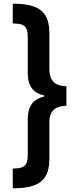

<svg xmlns="http://www.w3.org/2000/svg" viewBox="-20 -852 418 1038"><path d="M339 -280V-386C286 -386 247 -409 247 -477V-669C247 -785 198 -832 49 -832V-725C104 -725 130 -715 130 -654V-458C130 -382 164 -348 218 -336V-330C165 -318 130 -284 130 -206V-12C130 49 104 59 49 59V166C197 166 247 119 247 3V-194C247 -255 284 -280 339 -280Z"/></svg>

Font: Noto Sans Oriya ExtCond Bold
Style: Bold
Weight: 700
Width: 2
Designer: Amélie Bonet and Sol Matas
Foundry: Google LLC
Version: Version 2.006